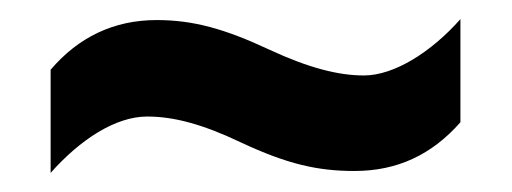

<svg xmlns="http://www.w3.org/2000/svg" viewBox="-20 -453 536 201"><path d="M232 -304C281 -281 313 -274 351 -274C396 -274 432 -291 462 -325V-433C432 -399 393 -374 361 -374C334 -374 303 -382 262 -401C215 -423 182 -432 144 -432C99 -432 62 -414 33 -380V-272C64 -307 101 -331 134 -331C162 -331 192 -323 232 -304Z"/></svg>

Font: Noto Sans Display SemiCondensed
Style: Bold
Weight: 700
Width: 4
Designer: Monotype Design Team
Foundry: Monotype Imaging Inc.
Version: Version 1.900